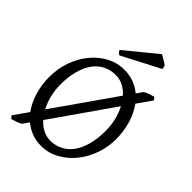

<svg xmlns="http://www.w3.org/2000/svg" viewBox="-248 -957 1096 1096"><g transform="rotate(45 300.0 -409.0)"><path d="M480 -307.1Q480 -350.6 470.2 -391.8Q460.4 -433.1 441.9 -468.3L184.1 -99.1Q207.5 -72.8 235.8 -58.3Q264.2 -43.9 294.9 -43.9Q335.4 -43.9 369.4 -60.8Q403.3 -77.6 428 -110.8Q452.6 -144 466.3 -193.4Q480 -242.7 480 -307.1ZM109.9 -313Q109.9 -267.1 120.1 -225.6Q130.4 -184.1 148.9 -149.9L407.2 -519Q384.8 -544.4 356.4 -559.1Q328.1 -573.7 294.9 -573.7Q251.5 -573.7 217 -555.4Q182.6 -537.1 158.9 -503.2Q135.3 -469.2 122.6 -420.9Q109.9 -372.6 109.9 -313ZM489.7 -536.6Q522.5 -492.2 539.1 -434.6Q555.7 -377 555.7 -315.9Q555.7 -249.5 533.7 -189.7Q511.7 -129.9 473.9 -84.5Q436 -39.1 386.2 -12.2Q336.4 14.6 280.8 14.6Q238.3 14.6 203.4 1.2Q168.5 -12.2 139.6 -36.1L113.8 1Q109.4 4.9 101.3 8.5Q93.3 12.2 84 15.4Q74.7 18.6 65.7 21.2Q56.6 23.9 50.8 25.9L37.1 9.8L99.6 -79.1Q67.4 -123 50.8 -179.7Q34.2 -236.3 34.2 -298.8Q34.2 -365.2 55.7 -425.3Q77.1 -485.4 114.3 -530.8Q151.4 -576.2 201.4 -603Q251.5 -629.9 309.1 -629.9Q351.6 -629.9 386.5 -616.5Q421.4 -603 449.7 -579.6L476.1 -617.2Q489.7 -625.5 506.3 -631.3Q522.9 -637.2 538.1 -641.1L551.8 -625ZM230.5 -667.5Q222.2 -670.9 218.5 -675.5Q214.8 -680.2 208.5 -689.5L397.5 -844.2Q402.3 -841.3 410.6 -836.7Q418.9 -832 427.7 -826.9Q436.5 -821.8 443.8 -816.9Q451.2 -812 455.1 -808.1L459.5 -786.1Z"/></g></svg>

Font: Gentium Kaktovik
Style: Regular
Weight: 400
Designer: J. Victor Gaultney and Annie Olsen
Foundry: SIL International
Version: Version 1.102; 2013; Maintenance release